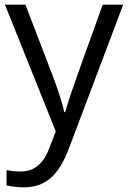

<svg xmlns="http://www.w3.org/2000/svg" viewBox="-20 -555 544 815"><path d="M1 -535.2H87.9L205.1 -230Q243.7 -125.5 252.9 -79.1H256.8Q263.2 -104 283.4 -164.3Q303.7 -224.6 416 -535.2H502.9L272.9 74.2Q238.8 164.6 193.1 202.4Q147.5 240.2 81.1 240.2Q43.9 240.2 7.8 231.9V167Q34.7 172.9 67.9 172.9Q151.4 172.9 187 79.1L216.8 2.9Z"/></svg>

Font: f01899195
Style: Regular
Weight: 400
Foundry: Ascender Corporation
Version: Version 1.10